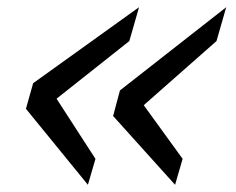

<svg xmlns="http://www.w3.org/2000/svg" viewBox="-20 -498 654 533"><path d="M245 -57 224 15 52 -196 72 -267 366 -478 339 -384 137 -224ZM487 -57 466 15 294 -176 313 -247 608 -478 581 -384 379 -206Z"/></svg>

Font: Intel One Mono
Style: Italic
Weight: 400
Italic angle: -16°
Monospace: yes
Designer: Fred Shallcrass
Foundry: Frere-Jones Type LLC
Version: Version 1.400;hotconv 1.1.0;makeotfexe 2.6.0;FJTRelease1.4